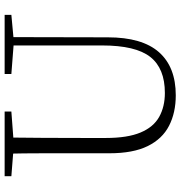

<svg xmlns="http://www.w3.org/2000/svg" viewBox="5 -768 778 828"><g transform="rotate(-90 394.0 -354.0)"><path d="M397 15Q322 15 265.5 -14Q209 -43 178 -106Q147 -169 147 -271V-387Q147 -472 147 -556Q147 -640 145 -723H215Q214 -641 213.5 -557Q213 -473 213 -387V-286Q213 -193 236.5 -137Q260 -81 304 -56.5Q348 -32 407 -32Q513 -32 562.5 -95Q612 -158 612 -303V-723H648L647 -278Q647 -130 583 -57.5Q519 15 397 15ZM48 -694V-723H327V-694L194 -684H175ZM489 -694V-723H744V-694L636 -684H618Z"/></g></svg>

Font: Noto Serif KR ExtraLight ExtraLight
Style: Regular
Weight: 250
Version: Version 2.003-H1;hotconv 1.1.1;makeotfexe 2.6.0